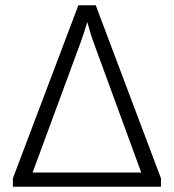

<svg xmlns="http://www.w3.org/2000/svg" viewBox="-20 -710 662 730"><path d="M344 -690 592 -32V0H29V-32L278 -690ZM312 -626Q306 -607 300 -588Q294 -569 287 -550L104 -54H517L335 -551Q328 -570 322.5 -589Q317 -608 312 -626Z"/></svg>

Font: Exo 2 Light
Style: Regular
Weight: 300
Designer: Natanael Gama
Foundry: Natanael Gama
Version: Version 2.010